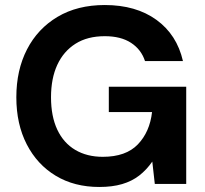

<svg xmlns="http://www.w3.org/2000/svg" viewBox="-20 -732 817 764"><path d="M375 12Q276 12 202 -32.5Q128 -77 86.5 -157.5Q45 -238 45 -345Q45 -453 87.5 -535.5Q130 -618 209 -665Q288 -712 397 -712Q521 -712 602.5 -653Q684 -594 708 -489H557Q542 -535 501.5 -561.5Q461 -588 397 -588Q328 -588 280.5 -558Q233 -528 208 -474Q183 -420 183 -345Q183 -269 208 -216Q233 -163 279.5 -135.5Q326 -108 389 -108Q481 -108 528.5 -157.5Q576 -207 585 -286H413V-387H721V0H596L586 -89Q563 -56 534 -33.5Q505 -11 466 0.5Q427 12 375 12Z"/></svg>

Font: DM Sans 16pt
Style: Bold
Weight: 700
Version: Version 4.004;gftools[0.9.30]